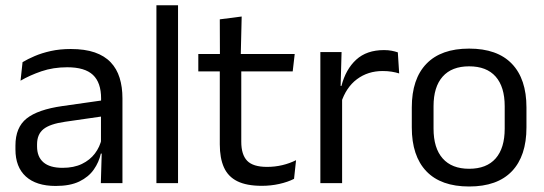

<svg xmlns="http://www.w3.org/2000/svg" viewBox="-20 -682 2027 715"><path d="M355.5 0 359 -118.5 356 -131V-286.5L356.5 -315Q356.5 -374.5 326.2 -403Q296 -431.5 230.5 -431.5Q178 -431.5 134.2 -416.5Q90.5 -401.5 56.5 -381.5L64 -450.5Q83 -462 109.2 -473.2Q135.5 -484.5 169.2 -492Q203 -499.5 243.5 -499.5Q296 -499.5 332.8 -486.8Q369.5 -474 392.2 -450Q415 -426 425.5 -392Q436 -358 436 -316V0ZM187.5 10.5Q115 10.5 76.2 -24.8Q37.5 -60 37.5 -125.5V-140Q37.5 -207.5 79.2 -240.8Q121 -274 212 -287L366.5 -309L371 -250L222 -228.5Q166 -220.5 142 -201.2Q118 -182 118 -144.5V-136.5Q118 -98 141.8 -77.5Q165.5 -57 213 -57Q255 -57 285 -71.5Q315 -86 333.5 -110.5Q352 -135 358.5 -165L371 -110H355.5Q348.5 -78 329.2 -50.5Q310 -23 275.5 -6.2Q241 10.5 187.5 10.5Z M562.5 0V-662.5H643V0Z M955 10Q898.5 10 864 -7Q829.5 -24 814 -58.5Q798.5 -93 798.5 -144.5V-452.5H878.5V-154Q878.5 -106 900.5 -83.2Q922.5 -60.5 974.5 -60.5Q1004 -60.5 1031.2 -67Q1058.5 -73.5 1082.5 -85.5L1075 -16Q1051.5 -4 1020 3Q988.5 10 955 10ZM718.5 -416V-481H1077.5L1070 -416ZM799 -473 798.5 -610 880 -620.5 876.5 -473Z M1250 -298.5 1231.5 -361 1251.5 -362Q1267.5 -424 1306.5 -459.8Q1345.5 -495.5 1410 -495.5Q1426 -495.5 1438.8 -493Q1451.5 -490.5 1461.5 -487L1466.5 -408.5Q1454 -412.5 1438.8 -415Q1423.5 -417.5 1405 -417.5Q1350 -417.5 1309.2 -387Q1268.5 -356.5 1250 -298.5ZM1173 0V-488H1252L1248 -344L1254 -338V0Z M1727 12.5Q1622 12.5 1567.8 -44.2Q1513.5 -101 1513.5 -207.5V-282Q1513.5 -388 1568 -444.5Q1622.5 -501 1727 -501Q1832 -501 1886.2 -444.5Q1940.5 -388 1940.5 -282V-207.5Q1940.5 -101 1886.2 -44.2Q1832 12.5 1727 12.5ZM1727 -53.5Q1792 -53.5 1825.8 -92Q1859.5 -130.5 1859.5 -203V-286.5Q1859.5 -358.5 1825.8 -396.8Q1792 -435 1727 -435Q1662.5 -435 1628.5 -396.8Q1594.5 -358.5 1594.5 -286.5V-203Q1594.5 -130.5 1628.5 -92Q1662.5 -53.5 1727 -53.5Z"/></svg>

Font: Anek Gurmukhi Medium
Style: Regular
Weight: 400
Version: Version 1.003